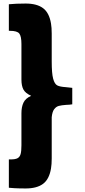

<svg xmlns="http://www.w3.org/2000/svg" viewBox="-20 -885 478 1084"><path d="M351 -393 388 -389V-296Q370 -293 354 -293Q327 -291 312 -287Q297 -283 286 -268.5Q275 -254 272 -223V9Q272 43 268 66Q258 127 223 153Q188 179 125 179Q87 179 61.5 177.5Q36 176 30 175V15H41Q67 15 79.5 8Q92 1 96.5 -15.5Q101 -32 101 -65V-246Q101 -281 112.5 -305.5Q124 -330 156 -344Q123 -359 112 -380Q101 -401 101 -436V-636Q101 -680 89 -695.5Q77 -711 36 -711H30V-861Q70 -865 125 -865Q188 -865 223 -839Q258 -813 268 -752Q272 -729 272 -695V-538Q272 -471 280 -441Q288 -411 303 -403Q318 -395 351 -393Z"/></svg>

Font: Arvo
Style: Bold
Weight: 700
Designer: Anton Koovit (Cyrillic Expansion: Cyreal)
Foundry: Anton Koovit, Yassin Baggar
Version: Version 3.000